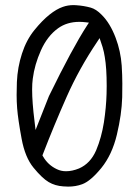

<svg xmlns="http://www.w3.org/2000/svg" viewBox="-20 -752 540 738"><path d="M233.9 -93.8Q214.8 -93.8 198.7 -101.6Q164.1 -117.7 145 -151.4L143.1 -154.8Q187.5 -270 236.1 -379.6Q284.7 -489.3 353.5 -591.3L362.8 -605.5Q371.6 -580.6 374.3 -571Q377 -561.5 379.2 -552Q381.3 -542.5 382.8 -532.7Q390.1 -490.7 390.1 -421.4Q390.1 -406.2 389.6 -391.1Q388.2 -339.8 379.4 -281.7Q370.1 -223.1 349.6 -174.3Q327.6 -123.5 283.7 -104.5Q257.3 -93.8 233.9 -93.8ZM242.2 -34.7Q271 -34.7 295.9 -43.9Q328.1 -55.7 369.6 -106.4Q411.1 -157.7 429.4 -235.1Q447.8 -312.5 449.7 -377.9Q450.2 -399.4 450.2 -430.7Q450.2 -461.9 447.8 -500Q443.8 -555.7 424.8 -606Q403.3 -663.1 370.6 -695.3Q349.6 -716.8 328.6 -722.7Q302.2 -730 273.4 -731.9Q268.1 -732.4 263.2 -732.4Q240.7 -732.4 221.7 -725.6Q197.3 -717.3 170.4 -695.8Q142.6 -673.8 112.1 -636.2Q81.5 -598.6 64.5 -546.1Q47.4 -493.7 44.9 -436.5Q43.9 -412.6 43.9 -387Q43.9 -361.3 45.9 -335.9Q49.3 -293 63 -219.2Q76.2 -147 108.9 -107.4Q142.1 -66.9 167 -52.2Q191.9 -37.6 223.1 -35.6Q234.9 -34.7 242.2 -34.7ZM168 -382.3V-382.8ZM103.5 -407.7Q103.5 -432.1 106 -449.7Q112.8 -503.4 137.2 -558.1Q162.1 -613.8 203.6 -643.6Q237.8 -668 285.2 -668Q296.4 -668 308.6 -666.5L321.8 -665L314.5 -653.8Q258.3 -567.4 168 -382.3L116.7 -252.4L112.8 -285.2Q103.5 -358.9 103.5 -407.7Z"/></svg>

Font: NaikaiFont
Style: Light
Weight: 300
Version: Version 1.89